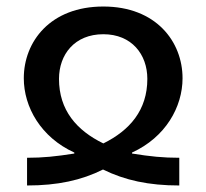

<svg xmlns="http://www.w3.org/2000/svg" viewBox="-20 -569 633 589"><path d="M63 0C157 0 230 -16 296 -49C363 -16 436 0 530 0V-85C480 -85 441 -89 385 -98V-101C488 -148 540 -241 540 -329C540 -441 459 -549 297 -549C134 -549 53 -441 53 -329C53 -241 105 -148 208 -101V-98C151 -89 112 -85 63 -85ZM297 -129C215 -169 161 -231 161 -327C161 -402 209 -464 297 -464C384 -464 432 -402 432 -327C432 -231 378 -169 297 -129Z"/></svg>

Font: Noto Sans Georgian Medium
Style: Regular
Weight: 500
Designer: Monotype Design Team, Akaki Razmadze
Foundry: Google LLC
Version: Version 2.005